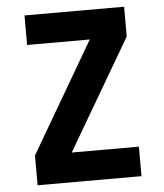

<svg xmlns="http://www.w3.org/2000/svg" viewBox="-52 -776 705 823"><g transform="rotate(-5 300.0 -365.0)"><path d="M76.5 0V-128.2L353.7 -603H84.1V-730H512.6V-601.8L234.6 -127H523.5V0Z"/></g></svg>

Font: JetBrains Mono
Style: Regular
Weight: 400
Monospace: yes
Designer: Philipp Nurullin, Konstantin Bulenkov
Foundry: JetBrains
Version: Version 2.305